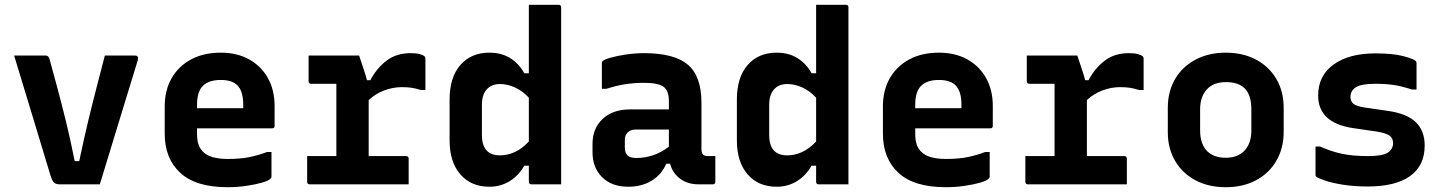

<svg xmlns="http://www.w3.org/2000/svg" viewBox="-20 -770 6040 802"><path d="M171 -538Q183 -538 187 -523Q204 -461 221 -397.5Q238 -334 256 -261Q274 -188 292 -97H311Q330 -188 348 -263Q366 -338 383.5 -405Q401 -472 418 -538H544Q552 -538 555 -533Q558 -528 556 -520Q516 -390 476.5 -260.5Q437 -131 397 0H230Q214 0 206 -7Q198 -14 190 -40Q156 -152 117.5 -279.5Q79 -407 39 -538Z M902 -550Q970 -550 1020.5 -522Q1071 -494 1099 -444Q1127 -394 1127 -327V-244Q1127 -234 1117 -234H803V-210Q803 -160 828 -136Q844 -120 870.5 -113Q897 -106 932 -106Q985 -106 1023 -114Q1061 -122 1095 -135H1114V-32Q1114 -28 1110 -24Q1102 -15 1074 -7Q1046 1 1008 6.5Q970 12 931 12Q798 12 733 -48Q668 -108 668 -212V-326Q668 -393 697 -443.5Q726 -494 778.5 -522Q831 -550 902 -550ZM902 -436Q853 -436 828 -412Q803 -388 803 -332V-318H996V-332Q996 -390 971 -414Q949 -436 902 -436Z M1263 -118H1385V-420H1280Q1269 -420 1269 -431V-538H1480Q1480 -538 1486 -520Q1492 -502 1500 -478Q1508 -454 1513 -435H1527Q1553 -485 1594.5 -516.5Q1636 -548 1695 -548Q1719 -548 1733.5 -544Q1748 -540 1754 -534Q1757 -531 1757 -524V-394H1738Q1716 -401 1698.5 -403.5Q1681 -406 1658 -406Q1622 -406 1585.5 -392.5Q1549 -379 1520 -352V-118H1676Q1687 -118 1687 -107V0H1274Q1263 0 1263 -11Z M2024 -550Q2075 -550 2111.5 -527Q2148 -504 2170 -464H2189V-750H2313Q2324 -750 2324 -739V0H2200Q2189 0 2189 -11V-78H2170Q2146 -36 2108.5 -13Q2071 10 2024 10Q1948 10 1903 -41.5Q1858 -93 1858 -184V-354Q1858 -447 1903 -498.5Q1948 -550 2024 -550ZM2014 -140Q2033 -121 2069 -121Q2099 -121 2129.5 -134.5Q2160 -148 2189 -179V-362Q2162 -391 2130.5 -405Q2099 -419 2069 -419Q2033 -419 2013 -396.5Q1993 -374 1993 -332V-207Q1993 -161 2014 -140Z M2910 -341V-148Q2910 -131 2917 -124Q2923 -118 2938 -118H2968V-11Q2968 0 2957 0H2898Q2853 0 2821.5 -23Q2790 -46 2779 -86H2763Q2743 -40 2701.5 -15Q2660 10 2604 10Q2535 10 2495 -30Q2455 -70 2455 -134V-169Q2455 -234 2497.5 -273.5Q2540 -313 2612 -313H2774V-348Q2774 -392 2751 -408Q2728 -424 2671 -424Q2628 -424 2590.5 -418Q2553 -412 2513 -399H2494V-506Q2494 -512 2497 -515Q2503 -521 2530.5 -529Q2558 -537 2596 -542.5Q2634 -548 2671 -548Q2796 -548 2853 -500Q2910 -452 2910 -341ZM2590 -152Q2590 -110 2637 -110Q2673 -110 2706.5 -121Q2740 -132 2774 -157V-229H2637Q2614 -229 2602 -217Q2590 -205 2590 -187Z M3224 -550Q3275 -550 3311.5 -527Q3348 -504 3370 -464H3389V-750H3513Q3524 -750 3524 -739V0H3400Q3389 0 3389 -11V-78H3370Q3346 -36 3308.5 -13Q3271 10 3224 10Q3148 10 3103 -41.5Q3058 -93 3058 -184V-354Q3058 -447 3103 -498.5Q3148 -550 3224 -550ZM3214 -140Q3233 -121 3269 -121Q3299 -121 3329.5 -134.5Q3360 -148 3389 -179V-362Q3362 -391 3330.5 -405Q3299 -419 3269 -419Q3233 -419 3213 -396.5Q3193 -374 3193 -332V-207Q3193 -161 3214 -140Z M3902 -550Q3970 -550 4020.5 -522Q4071 -494 4099 -444Q4127 -394 4127 -327V-244Q4127 -234 4117 -234H3803V-210Q3803 -160 3828 -136Q3844 -120 3870.5 -113Q3897 -106 3932 -106Q3985 -106 4023 -114Q4061 -122 4095 -135H4114V-32Q4114 -28 4110 -24Q4102 -15 4074 -7Q4046 1 4008 6.5Q3970 12 3931 12Q3798 12 3733 -48Q3668 -108 3668 -212V-326Q3668 -393 3697 -443.5Q3726 -494 3778.5 -522Q3831 -550 3902 -550ZM3902 -436Q3853 -436 3828 -412Q3803 -388 3803 -332V-318H3996V-332Q3996 -390 3971 -414Q3949 -436 3902 -436Z M4263 -118H4385V-420H4280Q4269 -420 4269 -431V-538H4480Q4480 -538 4486 -520Q4492 -502 4500 -478Q4508 -454 4513 -435H4527Q4553 -485 4594.5 -516.5Q4636 -548 4695 -548Q4719 -548 4733.5 -544Q4748 -540 4754 -534Q4757 -531 4757 -524V-394H4738Q4716 -401 4698.5 -403.5Q4681 -406 4658 -406Q4622 -406 4585.5 -392.5Q4549 -379 4520 -352V-118H4676Q4687 -118 4687 -107V0H4274Q4263 0 4263 -11Z M5100 -550Q5172 -550 5226.5 -521Q5281 -492 5311.5 -440Q5342 -388 5342 -320V-219Q5342 -151 5311.5 -98.5Q5281 -46 5226.5 -17Q5172 12 5100 12Q5028 12 4973.5 -17Q4919 -46 4888.5 -98Q4858 -150 4858 -218V-319Q4858 -388 4888.5 -440Q4919 -492 4974 -521Q5029 -550 5100 -550ZM5101 -427Q5049 -427 5021 -396.5Q4993 -366 4993 -313V-225Q4993 -168 5023 -138Q5052 -111 5099 -111Q5151 -111 5179 -141.5Q5207 -172 5207 -225V-313Q5207 -374 5179 -401Q5153 -427 5101 -427Z M5694 -118Q5755 -118 5777 -132.5Q5799 -147 5799 -172Q5799 -191 5786 -202Q5773 -213 5734 -220L5631 -235Q5486 -257 5486 -371Q5486 -454 5550.5 -500.5Q5615 -547 5725 -547Q5799 -547 5842 -535.5Q5885 -524 5894 -515Q5897 -512 5897 -506V-396H5878Q5835 -410 5802 -415Q5769 -420 5724 -420Q5666 -420 5643.5 -405.5Q5621 -391 5621 -365Q5621 -347 5633.5 -336.5Q5646 -326 5680 -321L5776 -307Q5856 -296 5893.5 -260Q5931 -224 5931 -162Q5931 -78 5870 -34.5Q5809 9 5693 9Q5636 9 5589.5 1.5Q5543 -6 5514 -16Q5485 -26 5477 -33Q5475 -35 5475 -40V-158H5494Q5541 -137 5586 -127.5Q5631 -118 5694 -118Z"/></svg>

Font: Recursive Mn Lnr St
Style: Bold
Weight: 700
Monospace: yes
Version: Version 1.079;hotconv 1.0.112;makeotfexe 2.5.65598; ttfautoh